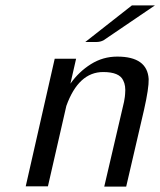

<svg xmlns="http://www.w3.org/2000/svg" viewBox="-20 -689 592 709"><path d="M295 -534 467 -669H552L362 -540Q350 -534 337 -534ZM75 -1 182 -472H261L240 -380Q271 -424 315.5 -452Q360 -480 413 -480Q524 -480 529 -397Q530 -364 512 -284Q508 -266 446 0H365L438 -313Q442 -335 442 -342Q445 -373 435 -392Q421 -423 361 -423Q270 -423 225 -298L157 -1Z"/></svg>

Font: Coval
Style: Light Italic
Weight: 300
Foundry: Context Ltd
Version: Version 001.000